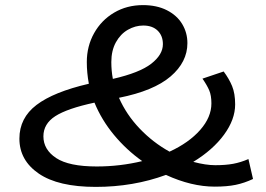

<svg xmlns="http://www.w3.org/2000/svg" viewBox="-20 -717 1040 752"><path d="M821 14Q730 14 630 -32Q502 15 355 15Q208 15 132 -37Q56 -89 56 -174Q56 -255 123 -306Q190 -357 328 -389Q320 -432 320 -474Q320 -536 348.5 -587Q377 -638 427 -667.5Q477 -697 540 -697Q594 -697 633.5 -677Q673 -657 693.5 -623Q714 -589 714 -548Q714 -474 648 -417.5Q582 -361 446 -334Q475 -268 527 -213.5Q579 -159 644 -123Q720 -158 764 -208Q808 -258 808 -312Q808 -343 799.5 -363Q791 -383 773 -409L856 -437Q877 -409 889 -380Q901 -351 901 -308Q901 -249 857.5 -189.5Q814 -130 737 -83Q786 -70 823 -70Q864 -70 893.5 -75.5Q923 -81 953 -94L971 -16Q937 0 903 7Q869 14 821 14ZM416 -474Q416 -440 422 -408Q527 -432 572.5 -467.5Q618 -503 618 -544Q618 -577 597.5 -597Q577 -617 541 -617Q510 -617 481 -600.5Q452 -584 434 -551.5Q416 -519 416 -474ZM537 -86Q475 -130 426.5 -188.5Q378 -247 350 -315Q243 -292 196.5 -262Q150 -232 150 -183Q150 -131 200 -98Q250 -65 359 -65Q450 -65 537 -86Z"/></svg>

Font: BioRhyme Expanded
Style: Regular
Weight: 400
Width: 7
Designer: Aoife Mooney
Foundry: Aoife Mooney Type
Version: Version 1.000